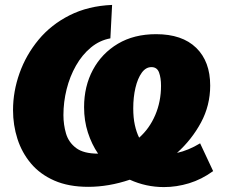

<svg xmlns="http://www.w3.org/2000/svg" viewBox="-20 -745 925 781"><path d="M339 15Q259 15 201 -10.5Q143 -36 106 -80Q69 -124 51 -180Q33 -236 33 -297Q33 -373 59.5 -447.5Q86 -522 137 -583.5Q188 -645 263.5 -683Q339 -721 436 -725L429 -589Q385 -581 349.5 -551.5Q314 -522 289 -478Q264 -434 251 -382Q238 -330 238 -277Q238 -238 248.5 -202Q259 -166 289.5 -143Q320 -120 379 -120Q353 -158 337.5 -206Q322 -254 322 -309Q322 -394 358 -461Q394 -528 459.5 -567Q525 -606 615 -606Q721 -606 778 -550.5Q835 -495 835 -397Q835 -316 797.5 -246.5Q760 -177 700 -123Q746 -133 794 -162L847 -49Q800 -15 749 0.5Q698 16 647 16Q574 16 508 -14Q422 15 339 15ZM522 -304Q522 -266 528.5 -236.5Q535 -207 546 -185Q588 -222 611.5 -277Q635 -332 635 -396Q635 -428 627 -450Q619 -472 596 -472Q573 -472 556.5 -449Q540 -426 531 -388Q522 -350 522 -304Z"/></svg>

Font: Bitter Black
Style: Italic
Weight: 900
Italic angle: -9°
Designer: Sol Matas, and Bitter project Authors
Foundry: Sol Matas
Version: Version 2.001